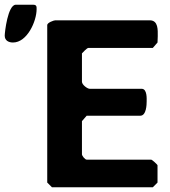

<svg xmlns="http://www.w3.org/2000/svg" viewBox="-87 -793 718 813"><path d="M553 -117H280C273 -117 260 -133 260 -140V-280L280 -303H507C533 -303 534 -351 534 -363C534 -373 537 -417 513 -417H293C283 -417 260 -434 260 -447V-567C263 -570 281 -590 287 -590H560L580 -613C580 -614 581 -633 581 -640C581 -665 584 -707 547 -707H147C141 -707 113 -697 113 -687V-20L133 0H560L580 -20V-93C580 -96 557 -117 553 -117ZM-67 -642C-67 -621 -50 -613 -32 -613C28 -613 68 -703 68 -754C68 -764 69 -773 53 -773H-20C-54 -773 -67 -656 -67 -642Z"/></svg>

Font: Asimov Print
Style: C
Weight: 500
Designer: Google
Version: Version 2.000980: 2014